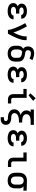

<svg xmlns="http://www.w3.org/2000/svg" viewBox="2185 -3010 1030 5440"><g transform="rotate(90 2700.0 -290.0)"><path d="M298 8Q271 8 245 5.5Q219 3 193.5 -4.5Q168 -12 144.5 -24.5Q121 -37 103 -56.5Q85 -76 76 -101.5Q67 -127 67 -153Q67 -174 73 -194.5Q79 -215 92 -231Q105 -247 122.5 -258Q140 -269 160 -277Q143 -284 128.5 -294.5Q114 -305 103 -319.5Q92 -334 87.5 -351.5Q83 -369 83 -387Q83 -412 91.5 -435.5Q100 -459 116.5 -477Q133 -495 155 -507Q177 -519 200.5 -526Q224 -533 248.5 -535.5Q273 -538 297 -538Q322 -538 347 -535Q372 -532 395.5 -524.5Q419 -517 440.5 -503.5Q462 -490 478 -470.5Q494 -451 502.5 -427Q511 -403 511 -379Q511 -378 511 -377.5Q511 -377 511 -376H404Q404 -377 404 -377Q404 -377 404 -377Q404 -395 393 -409.5Q382 -424 366 -432Q350 -440 332.5 -443Q315 -446 297 -446Q286 -446 274.5 -445Q263 -444 252 -441.5Q241 -439 230 -435Q219 -431 210 -424.5Q201 -418 195.5 -407.5Q190 -397 190 -385Q190 -373 195.5 -362.5Q201 -352 210 -344.5Q219 -337 230.5 -332.5Q242 -328 253.5 -325.5Q265 -323 276.5 -322.5Q288 -322 300 -322H365V-229H300Q286 -229 272.5 -228Q259 -227 246 -224.5Q233 -222 220 -216.5Q207 -211 196.5 -202.5Q186 -194 180 -181.5Q174 -169 174 -155Q174 -155 174 -155Q174 -155 174 -155Q174 -142 180 -130Q186 -118 196.5 -109.5Q207 -101 219.5 -96.5Q232 -92 245 -89Q258 -86 271 -85Q284 -84 298 -84Q311 -84 324 -85.5Q337 -87 350 -90Q363 -93 375.5 -98.5Q388 -104 398 -112.5Q408 -121 414 -133.5Q420 -146 420 -159H527Q527 -159 527 -159Q527 -159 527 -159Q527 -132 517.5 -106.5Q508 -81 491 -61Q474 -41 451 -27.5Q428 -14 402.5 -6Q377 2 350.5 5Q324 8 298 8Z M828 0Q828 -27 821.5 -52.5Q815 -78 807.5 -103.5Q800 -129 791 -154Q782 -179 772.5 -203.5Q763 -228 752.5 -252.5Q742 -277 731.5 -301.5Q721 -326 709.5 -350Q698 -374 686 -397.5Q674 -421 661 -444Q648 -467 635 -490L726 -538Q753 -493 777 -446.5Q801 -400 823 -352Q845 -304 865 -255.5Q885 -207 901 -157Q914 -183 926 -208.5Q938 -234 949.5 -260Q961 -286 971 -312.5Q981 -339 989.5 -366Q998 -393 1004 -421Q1010 -449 1010 -477V-530H1117V-477Q1117 -445 1110 -413.5Q1103 -382 1093.5 -351Q1084 -320 1072.5 -290Q1061 -260 1048.5 -230.5Q1036 -201 1022.5 -172Q1009 -143 994.5 -114Q980 -85 965 -56.5Q950 -28 935 0Z M1500 8Q1470 8 1440.5 3Q1411 -2 1384.5 -14.5Q1358 -27 1336 -48Q1314 -69 1300 -95Q1286 -121 1280.5 -150.5Q1275 -180 1275 -210V-277Q1275 -300 1279.5 -323Q1284 -346 1295 -366.5Q1306 -387 1323 -404Q1340 -421 1360 -432Q1344 -443 1331 -458Q1318 -473 1310 -491Q1302 -509 1298.5 -528Q1295 -547 1295 -566Q1295 -591 1301 -615Q1307 -639 1319 -660.5Q1331 -682 1349.5 -698.5Q1368 -715 1390.5 -725Q1413 -735 1437.5 -739Q1462 -743 1487 -743Q1538 -743 1588 -729.5Q1638 -716 1684 -694L1638 -611Q1604 -628 1567.5 -639.5Q1531 -651 1493 -651Q1476 -651 1458.5 -646.5Q1441 -642 1428 -630.5Q1415 -619 1408 -602.5Q1401 -586 1401 -568Q1401 -551 1408 -534Q1415 -517 1429.5 -506.5Q1444 -496 1461.5 -493Q1479 -490 1496.5 -487.5Q1514 -485 1531 -481.5Q1548 -478 1565.5 -474Q1583 -470 1599.5 -464.5Q1616 -459 1631.5 -451Q1647 -443 1661.5 -432.5Q1676 -422 1687.5 -408.5Q1699 -395 1706.5 -379.5Q1714 -364 1718.5 -347Q1723 -330 1724 -312Q1725 -294 1725 -277V-210Q1725 -180 1719.5 -150.5Q1714 -121 1700 -95Q1686 -69 1664 -48Q1642 -27 1615.5 -14.5Q1589 -2 1559.5 3Q1530 8 1500 8ZM1500 -84Q1516 -84 1532.5 -87.5Q1549 -91 1563 -99Q1577 -107 1588 -119Q1599 -131 1606 -146Q1613 -161 1615.5 -177.5Q1618 -194 1618 -210V-277Q1618 -298 1613.5 -318.5Q1609 -339 1595 -354.5Q1581 -370 1561.5 -378Q1542 -386 1521.5 -390.5Q1501 -395 1480.5 -397.5Q1460 -400 1440 -404Q1424 -395 1412.5 -380.5Q1401 -366 1394 -349Q1387 -332 1384.5 -313.5Q1382 -295 1382 -277V-210Q1382 -194 1384.5 -177.5Q1387 -161 1394 -146Q1401 -131 1412 -119Q1423 -107 1437 -99Q1451 -91 1467.5 -87.5Q1484 -84 1500 -84Z M2098 8Q2071 8 2045 5.5Q2019 3 1993.5 -4.5Q1968 -12 1944.5 -24.5Q1921 -37 1903 -56.5Q1885 -76 1876 -101.5Q1867 -127 1867 -153Q1867 -174 1873 -194.5Q1879 -215 1892 -231Q1905 -247 1922.5 -258Q1940 -269 1960 -277Q1943 -284 1928.5 -294.5Q1914 -305 1903 -319.5Q1892 -334 1887.5 -351.5Q1883 -369 1883 -387Q1883 -412 1891.5 -435.5Q1900 -459 1916.5 -477Q1933 -495 1955 -507Q1977 -519 2000.5 -526Q2024 -533 2048.5 -535.5Q2073 -538 2097 -538Q2122 -538 2147 -535Q2172 -532 2195.5 -524.5Q2219 -517 2240.5 -503.5Q2262 -490 2278 -470.5Q2294 -451 2302.5 -427Q2311 -403 2311 -379Q2311 -378 2311 -377.5Q2311 -377 2311 -376H2204Q2204 -377 2204 -377Q2204 -377 2204 -377Q2204 -395 2193 -409.5Q2182 -424 2166 -432Q2150 -440 2132.5 -443Q2115 -446 2097 -446Q2086 -446 2074.5 -445Q2063 -444 2052 -441.5Q2041 -439 2030 -435Q2019 -431 2010 -424.5Q2001 -418 1995.5 -407.5Q1990 -397 1990 -385Q1990 -373 1995.5 -362.5Q2001 -352 2010 -344.5Q2019 -337 2030.5 -332.5Q2042 -328 2053.5 -325.5Q2065 -323 2076.5 -322.5Q2088 -322 2100 -322H2165V-229H2100Q2086 -229 2072.5 -228Q2059 -227 2046 -224.5Q2033 -222 2020 -216.5Q2007 -211 1996.5 -202.5Q1986 -194 1980 -181.5Q1974 -169 1974 -155Q1974 -155 1974 -155Q1974 -155 1974 -155Q1974 -142 1980 -130Q1986 -118 1996.5 -109.5Q2007 -101 2019.5 -96.5Q2032 -92 2045 -89Q2058 -86 2071 -85Q2084 -84 2098 -84Q2111 -84 2124 -85.5Q2137 -87 2150 -90Q2163 -93 2175.5 -98.5Q2188 -104 2198 -112.5Q2208 -121 2214 -133.5Q2220 -146 2220 -159H2327Q2327 -159 2327 -159Q2327 -159 2327 -159Q2327 -132 2317.5 -106.5Q2308 -81 2291 -61Q2274 -41 2251 -27.5Q2228 -14 2202.5 -6Q2177 2 2150.5 5Q2124 8 2098 8Z M2801 0Q2780 0 2759.5 -3.5Q2739 -7 2720.5 -16Q2702 -25 2687 -40Q2672 -55 2663 -74Q2654 -93 2650.5 -113.5Q2647 -134 2647 -155V-438H2499V-530H2753V-155Q2753 -144 2755.5 -132.5Q2758 -121 2764 -111.5Q2770 -102 2780 -97Q2790 -92 2801 -92H2911V0ZM2681 -584 2623 -636 2762 -785 2838 -715Z M3300 205V113H3353Q3365 113 3376 109.5Q3387 106 3395 98Q3403 90 3406.5 79Q3410 68 3410 56Q3410 42 3401.5 30Q3393 18 3380 11.5Q3367 5 3352.5 2.5Q3338 0 3323.5 0Q3309 0 3295 -0.5Q3281 -1 3266.5 -2.5Q3252 -4 3238 -7Q3224 -10 3210 -14Q3196 -18 3183 -24Q3170 -30 3157.5 -37.5Q3145 -45 3134 -54Q3123 -63 3113.5 -74Q3104 -85 3097 -97.5Q3090 -110 3086 -124Q3082 -138 3080 -152.5Q3078 -167 3078 -181Q3078 -203 3082.5 -224Q3087 -245 3098 -264Q3109 -283 3124.5 -298Q3140 -313 3158.5 -325Q3177 -337 3196.5 -345.5Q3216 -354 3237 -360Q3211 -370 3186.5 -384.5Q3162 -399 3144 -420Q3126 -441 3117 -468Q3108 -495 3108 -523Q3108 -540 3110.5 -557Q3113 -574 3120 -589.5Q3127 -605 3137 -618.5Q3147 -632 3160 -643H3083V-735H3517V-643H3408Q3387 -643 3366 -641Q3345 -639 3324 -634.5Q3303 -630 3283.5 -621.5Q3264 -613 3248 -599Q3232 -585 3223.5 -565Q3215 -545 3215 -523Q3215 -502 3223.5 -482Q3232 -462 3248 -448Q3264 -434 3283.5 -425.5Q3303 -417 3324 -412.5Q3345 -408 3366 -406Q3387 -404 3408 -404H3452V-312H3408Q3384 -312 3360 -310Q3336 -308 3312.5 -303Q3289 -298 3266.5 -289Q3244 -280 3225.5 -265Q3207 -250 3196 -228Q3185 -206 3185 -182Q3185 -163 3194 -145.5Q3203 -128 3219 -117Q3235 -106 3253.5 -100.5Q3272 -95 3291 -93.5Q3310 -92 3329.5 -92Q3349 -92 3368 -89.5Q3387 -87 3405.5 -82Q3424 -77 3441.5 -68Q3459 -59 3473.5 -46.5Q3488 -34 3498 -17.5Q3508 -1 3512.5 18Q3517 37 3517 56Q3517 77 3512.5 98Q3508 119 3497.5 137Q3487 155 3470.5 168.5Q3454 182 3435 190.5Q3416 199 3395 202Q3374 205 3353 205Z M3898 8Q3871 8 3845 5.5Q3819 3 3793.5 -4.5Q3768 -12 3744.5 -24.5Q3721 -37 3703 -56.5Q3685 -76 3676 -101.5Q3667 -127 3667 -153Q3667 -174 3673 -194.5Q3679 -215 3692 -231Q3705 -247 3722.5 -258Q3740 -269 3760 -277Q3743 -284 3728.5 -294.5Q3714 -305 3703 -319.5Q3692 -334 3687.5 -351.5Q3683 -369 3683 -387Q3683 -412 3691.5 -435.5Q3700 -459 3716.5 -477Q3733 -495 3755 -507Q3777 -519 3800.5 -526Q3824 -533 3848.5 -535.5Q3873 -538 3897 -538Q3922 -538 3947 -535Q3972 -532 3995.5 -524.5Q4019 -517 4040.5 -503.5Q4062 -490 4078 -470.5Q4094 -451 4102.5 -427Q4111 -403 4111 -379Q4111 -378 4111 -377.5Q4111 -377 4111 -376H4004Q4004 -377 4004 -377Q4004 -377 4004 -377Q4004 -395 3993 -409.5Q3982 -424 3966 -432Q3950 -440 3932.5 -443Q3915 -446 3897 -446Q3886 -446 3874.5 -445Q3863 -444 3852 -441.5Q3841 -439 3830 -435Q3819 -431 3810 -424.5Q3801 -418 3795.5 -407.5Q3790 -397 3790 -385Q3790 -373 3795.5 -362.5Q3801 -352 3810 -344.5Q3819 -337 3830.5 -332.5Q3842 -328 3853.5 -325.5Q3865 -323 3876.5 -322.5Q3888 -322 3900 -322H3965V-229H3900Q3886 -229 3872.5 -228Q3859 -227 3846 -224.5Q3833 -222 3820 -216.5Q3807 -211 3796.5 -202.5Q3786 -194 3780 -181.5Q3774 -169 3774 -155Q3774 -155 3774 -155Q3774 -155 3774 -155Q3774 -142 3780 -130Q3786 -118 3796.5 -109.5Q3807 -101 3819.5 -96.5Q3832 -92 3845 -89Q3858 -86 3871 -85Q3884 -84 3898 -84Q3911 -84 3924 -85.5Q3937 -87 3950 -90Q3963 -93 3975.5 -98.5Q3988 -104 3998 -112.5Q4008 -121 4014 -133.5Q4020 -146 4020 -159H4127Q4127 -159 4127 -159Q4127 -159 4127 -159Q4127 -132 4117.5 -106.5Q4108 -81 4091 -61Q4074 -41 4051 -27.5Q4028 -14 4002.5 -6Q3977 2 3950.5 5Q3924 8 3898 8Z M4601 0Q4580 0 4559.5 -3.5Q4539 -7 4520.5 -16Q4502 -25 4487 -40Q4472 -55 4463 -74Q4454 -93 4450.5 -113.5Q4447 -134 4447 -155V-438H4299V-530H4553V-155Q4553 -144 4555.5 -132.5Q4558 -121 4564 -111.5Q4570 -102 4580 -97Q4590 -92 4601 -92H4711V0Z M5099 8Q5070 8 5040.5 3Q5011 -2 4984 -15Q4957 -28 4935.5 -48.5Q4914 -69 4900 -95.5Q4886 -122 4880.5 -151Q4875 -180 4875 -210V-320Q4875 -348 4880 -376.5Q4885 -405 4897.5 -430.5Q4910 -456 4930 -476.5Q4950 -497 4975 -510.5Q5000 -524 5028 -531Q5056 -538 5084 -538Q5088 -538 5092 -538Q5096 -538 5100 -538L5383 -530V-438L5259 -441Q5273 -431 5284.5 -417.5Q5296 -404 5303.5 -388Q5311 -372 5314 -355Q5317 -338 5317 -320V-210Q5317 -181 5312 -152Q5307 -123 5294 -96.5Q5281 -70 5260 -49Q5239 -28 5213 -15Q5187 -2 5157.5 3Q5128 8 5099 8ZM5099 -84Q5115 -84 5130.5 -87.5Q5146 -91 5159.5 -99.5Q5173 -108 5183.5 -120.5Q5194 -133 5199.5 -147.5Q5205 -162 5207.5 -178Q5210 -194 5210 -210V-320Q5210 -343 5205 -365Q5200 -387 5186.5 -405.5Q5173 -424 5152.5 -434Q5132 -444 5109 -445L5100 -446Q5098 -446 5096 -446Q5094 -446 5092 -446Q5069 -446 5046.5 -436Q5024 -426 5009 -408Q4994 -390 4988 -367Q4982 -344 4982 -320V-210Q4982 -194 4984.5 -177.5Q4987 -161 4993.5 -146.5Q5000 -132 5011 -119.5Q5022 -107 5036 -99Q5050 -91 5066.5 -87.5Q5083 -84 5099 -84Z"/></g></svg>

Font: Iosevka Curly SmBdEx
Style: Regular
Weight: 600
Width: 7
Monospace: yes
Designer: Belleve Invis
Foundry: Belleve Invis
Version: Version 11.1.0; ttfautohint (v1.8.3)